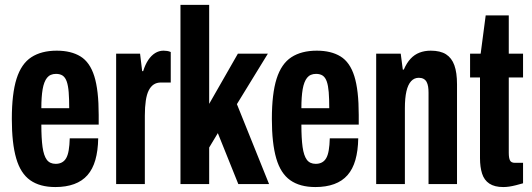

<svg xmlns="http://www.w3.org/2000/svg" viewBox="-20 -744 2151 776"><path d="M203.6 12Q141.3 12 102.2 -15.5Q63.1 -43 45.5 -103.9Q27.8 -164.8 27.8 -263.2Q27.8 -365.2 46.9 -425.7Q66 -486.2 106.6 -512.7Q147.2 -539.2 209.4 -539.2Q267.4 -539.2 305.3 -515.9Q343.3 -492.6 361.1 -436.1Q378.9 -379.6 378.9 -279.7V-240.3H147.1Q147.1 -185.2 151.9 -150.1Q156.8 -115.1 169 -98.5Q181.3 -81.8 205 -81.8Q219.2 -81.8 230 -87.5Q240.8 -93.2 247.6 -105.1Q254.4 -117.1 257.7 -136.9Q261.1 -156.7 261.9 -185H376.9Q376.1 -134.9 365.4 -97.5Q354.7 -60.2 333.5 -36.1Q312.4 -12 279.6 0Q246.8 12 203.6 12ZM147.1 -306.6H259.7Q259.7 -345.2 257.6 -371.5Q255.5 -397.7 249.8 -414.3Q244 -430.9 233.5 -438.2Q222.9 -445.4 206.6 -445.4Q182.7 -445.4 170.1 -429.6Q157.6 -413.9 152.3 -383.3Q147.1 -352.7 147.1 -306.6Z M449.4 0V-527.2H546.1L554.6 -456.4H558.6Q567.1 -483.6 579.3 -501.7Q591.5 -519.8 607.1 -529.5Q622.7 -539.2 641.1 -539.2Q648.3 -539.2 655.5 -538.1Q662.7 -537 670.1 -533.8V-410.5H630.2Q613.3 -410.5 601.1 -402.4Q589 -394.3 580.9 -378.2Q572.9 -362.1 569.2 -336.6Q565.4 -311.2 565.4 -276.5V0Z M709.4 0V-724.2H825.4V-324.2L941.5 -527.2H1062.7L937.5 -323.1L1067.5 0H943.2L860.4 -206L825.4 -147.7V0Z M1254.6 12Q1192.3 12 1153.2 -15.5Q1114.1 -43 1096.5 -103.9Q1078.8 -164.8 1078.8 -263.2Q1078.8 -365.2 1097.9 -425.7Q1117 -486.2 1157.6 -512.7Q1198.2 -539.2 1260.4 -539.2Q1318.4 -539.2 1356.3 -515.9Q1394.3 -492.6 1412.1 -436.1Q1429.9 -379.6 1429.9 -279.7V-240.3H1198.1Q1198.1 -185.2 1202.9 -150.1Q1207.8 -115.1 1220 -98.5Q1232.3 -81.8 1256 -81.8Q1270.2 -81.8 1281 -87.5Q1291.8 -93.2 1298.6 -105.1Q1305.4 -117.1 1308.7 -136.9Q1312.1 -156.7 1312.9 -185H1427.9Q1427.1 -134.9 1416.4 -97.5Q1405.7 -60.2 1384.5 -36.1Q1363.4 -12 1330.6 0Q1297.8 12 1254.6 12ZM1198.1 -306.6H1310.7Q1310.7 -345.2 1308.6 -371.5Q1306.5 -397.7 1300.8 -414.3Q1295 -430.9 1284.5 -438.2Q1273.9 -445.4 1257.6 -445.4Q1233.7 -445.4 1221.1 -429.6Q1208.6 -413.9 1203.3 -383.3Q1198.1 -352.7 1198.1 -306.6Z M1500.4 0V-527.2H1599.6L1608 -462.7H1612Q1623.8 -489.9 1639.5 -506.7Q1655.1 -523.4 1675.6 -531.3Q1696.1 -539.2 1721 -539.2Q1759.5 -539.2 1782.6 -524.6Q1805.7 -509.9 1816.4 -480.2Q1827.1 -450.5 1827.1 -403.3V0H1712V-369.3Q1712 -383 1710.3 -393.8Q1708.5 -404.7 1704.3 -412.7Q1700.1 -420.7 1692.1 -425.2Q1684.1 -429.6 1672.6 -429.6Q1654.1 -429.6 1641.5 -415.8Q1628.8 -401.9 1622.6 -374.8Q1616.4 -347.7 1616.4 -306.7V0Z M2013.9 12Q1978.9 12 1957.8 -2Q1936.8 -15.9 1928.4 -42.4Q1920 -68.9 1920 -104.4V-430.8H1879.9V-527.2H1922.7L1943 -681.7H2036.3V-527.2H2094V-430.8H2036.3V-126.8Q2036.3 -105.4 2041.2 -95.7Q2046 -85.9 2061.3 -85.9H2094V-3.2Q2079.5 1 2065.3 4.6Q2051.1 8.2 2038.5 10.1Q2026 12 2013.9 12Z"/></svg>

Font: Archivo SemiBold ExtraCondensed
Style: Regular
Weight: 600
Width: 2
Version: Version 2.001